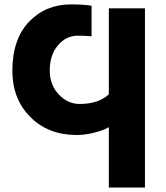

<svg xmlns="http://www.w3.org/2000/svg" viewBox="-20 -837 743 857"><path d="M35.2 -520.5Q35.2 -662.1 109.4 -739.7Q183.6 -817.4 296.9 -817.4Q350.6 -817.4 388.7 -811.5V-674.8Q362.3 -677.7 326.2 -677.7Q275.4 -677.7 238.8 -634.8Q202.1 -591.8 202.1 -522.5Q202.1 -458 242.2 -415.5Q282.2 -373 335 -373Q419.9 -373 465.8 -416V-799.8H627V0H465.8V-269.5Q444.3 -255.9 401.9 -245.1Q359.4 -234.4 322.3 -234.4Q195.3 -234.4 115.2 -314.9Q35.2 -395.5 35.2 -520.5Z"/></svg>

Font: Gothic A1 Black
Style: Regular
Weight: 900
Version: Version 2.50